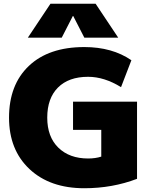

<svg xmlns="http://www.w3.org/2000/svg" viewBox="-20 -990 811 1020"><path d="M367 -905 308 -790H128L248 -970H488L608 -790H428L369 -905ZM368 -450H708V-40Q577 10 428 10Q245 10 136.5 -92Q28 -194 28 -365Q28 -540 133.5 -640Q239 -740 428 -740Q576 -740 678 -670L623 -527Q534 -582 448 -582Q345 -582 288 -525Q231 -468 231 -365Q231 -263 290 -205.5Q349 -148 448 -148Q487 -148 518 -158V-300H368Z"/></svg>

Font: Mplus 1p Black
Style: Regular
Weight: 900
Version: Version 1.061